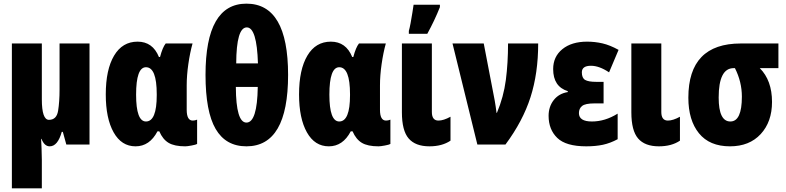

<svg xmlns="http://www.w3.org/2000/svg" viewBox="-20 -791 4304 1051"><path d="M306 -553V-300Q306 -234 298 -184.5Q290 -135 248 -135Q209 -135 209 -247V-553H45V240H209V84Q209 51 207.5 21Q206 -9 205 -31H207Q223 10 252 10Q296 10 318 -69H324L343 0H470V-553Z M842 -72H852Q871 -28 903 -9Q935 10 994 10Q1005 10 1029 5.5Q1053 1 1059 -3V-136Q1047 -131 1035 -131Q1002 -131 1002 -190V-324Q1002 -378 1011 -440.5Q1020 -503 1034 -553H887Q870 -532 856 -479H850Q816 -563 733 -563Q650 -563 604.5 -486.5Q559 -410 559 -274Q559 -143 602 -66.5Q645 10 722 10Q799 10 842 -72ZM725 -273Q725 -423 779 -423Q838 -423 838 -275V-270Q838 -126 779 -126Q725 -126 725 -273Z M1329 -771Q1105 -771 1105 -381Q1105 -180 1160.5 -85Q1216 10 1329 10Q1557 10 1557 -381Q1557 -771 1329 -771ZM1392 -444H1273Q1274 -641 1331 -641Q1386 -641 1392 -444ZM1271 -315H1391Q1388 -120 1329 -120Q1272 -120 1271 -315Z M1900 -72H1910Q1929 -28 1961 -9Q1993 10 2052 10Q2063 10 2087 5.5Q2111 1 2117 -3V-136Q2105 -131 2093 -131Q2060 -131 2060 -190V-324Q2060 -378 2069 -440.5Q2078 -503 2092 -553H1945Q1928 -532 1914 -479H1908Q1874 -563 1791 -563Q1708 -563 1662.5 -486.5Q1617 -410 1617 -274Q1617 -143 1660 -66.5Q1703 10 1780 10Q1857 10 1900 -72ZM1783 -273Q1783 -423 1837 -423Q1896 -423 1896 -275V-270Q1896 -126 1837 -126Q1783 -126 1783 -273Z M2319 -606Q2359 -679 2388 -752V-765H2244Q2242 -752 2237.5 -722.5Q2233 -693 2227.5 -664Q2222 -635 2218 -622V-606ZM2180 -553V-176Q2180 -76 2217 -33Q2254 10 2331 10Q2400 10 2446 -21V-152Q2408 -131 2380 -131Q2344 -131 2344 -178V-553Z M2593 0H2747Q2842 -128 2884 -259Q2926 -390 2926 -553H2761Q2761 -446 2749 -353.5Q2737 -261 2700 -173H2698Q2696 -190 2693.5 -207Q2691 -224 2688 -241L2628 -553H2457Z M3243 -343Q3201 -343 3183 -353.5Q3165 -364 3165 -395Q3165 -431 3215 -431Q3260 -431 3314 -395L3366 -518Q3319 -544 3278 -553.5Q3237 -563 3194 -563Q3109 -563 3058.5 -522Q3008 -481 3008 -413Q3008 -317 3088 -292V-287Q3039 -279 3011 -243Q2983 -207 2983 -157Q2983 -82 3030.5 -36Q3078 10 3189 10Q3240 10 3280 1.5Q3320 -7 3361 -29V-169Q3292 -126 3220 -126Q3149 -126 3149 -172Q3149 -197 3166.5 -211Q3184 -225 3234 -225H3284V-343Z M3436 -553V-176Q3436 -76 3473 -33Q3510 10 3587 10Q3656 10 3702 -21V-152Q3664 -131 3636 -131Q3600 -131 3600 -178V-553Z M4139 -418H4241V-553H4035Q3748 -553 3748 -256Q3748 -133 3806 -61.5Q3864 10 3976 10Q4082 10 4144 -57Q4206 -124 4206 -233Q4206 -351 4139 -418ZM3996 -418H4003Q4041 -343 4041 -262Q4041 -126 3978 -126Q3914 -126 3914 -257Q3914 -418 3996 -418Z"/></svg>

Font: Noto Sans Display Condensed Black
Style: Regular
Weight: 900
Width: 3
Designer: Monotype Design team
Foundry: Monotype Imaging Inc.
Version: 1.000